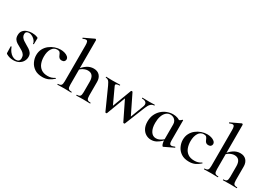

<svg xmlns="http://www.w3.org/2000/svg" viewBox="13 -1540 3324 2368"><g transform="rotate(30 1675.0 -356.5)"><path d="M112 -334Q112 -311 124 -294Q136 -277 155 -263.5Q174 -250 196 -238Q221 -224 244.5 -209Q268 -194 284 -172.5Q300 -151 300 -117Q300 -85 283.5 -55.5Q267 -26 234.5 -7.5Q202 11 153 11Q128 11 104 5Q80 -1 52 -17Q50 -19 48 -22Q46 -25 46 -29L44 -121Q44 -124 49.5 -124.5Q55 -125 56 -122Q67 -90 86.5 -64Q106 -38 130.5 -23.5Q155 -9 181 -9Q206 -9 220.5 -22.5Q235 -36 234 -64Q234 -92 221 -110.5Q208 -129 188.5 -142Q169 -155 148 -166Q124 -179 101.5 -192.5Q79 -206 64 -227.5Q49 -249 49 -284Q49 -325 69.5 -349.5Q90 -374 123 -385.5Q156 -397 191 -397Q212 -397 230.5 -394Q249 -391 271 -382Q280 -379 280 -371Q280 -352 279 -332Q278 -312 278 -287Q278 -285 272 -285Q266 -285 266 -287Q266 -307 250 -328Q234 -349 209.5 -363.5Q185 -378 158 -378Q140 -378 126 -369Q112 -360 112 -334Z M570 12Q501 12 457 -17.5Q413 -47 391.5 -93Q370 -139 370 -186Q370 -236 390.5 -275Q411 -314 445 -340.5Q479 -367 519.5 -381Q560 -395 600 -395Q629 -395 657 -387Q685 -379 703.5 -363Q722 -347 722 -325Q722 -309 710 -296.5Q698 -284 674 -284Q652 -284 639.5 -295.5Q627 -307 619 -328Q611 -350 600 -362Q589 -374 563 -374Q515 -374 488 -330.5Q461 -287 461 -218Q461 -167 476.5 -125Q492 -83 527 -57.5Q562 -32 620 -32Q649 -32 671.5 -39Q694 -46 718 -61Q720 -63 723.5 -59Q727 -55 725 -53Q690 -21 653.5 -4.5Q617 12 570 12Z M780 0Q777 0 777 -6Q777 -12 780 -12Q813 -12 825 -26Q837 -40 837 -81V-592Q837 -627 830.5 -642.5Q824 -658 807 -658Q792 -658 766 -646Q763 -645 760 -650.5Q757 -656 760 -658L899 -724Q901 -725 901.5 -725Q902 -725 903 -725Q908 -725 912.5 -721Q917 -717 917 -714V-81Q917 -40 928.5 -26Q940 -12 974 -12Q978 -12 978 -6Q978 0 974 0Q955 0 930.5 -1Q906 -2 877 -2Q849 -2 824 -1Q799 0 780 0ZM1049 0Q1046 0 1046 -6Q1046 -12 1049 -12Q1082 -12 1094 -26Q1106 -40 1106 -81V-230Q1106 -340 1020 -340Q988 -340 954 -322Q920 -304 899 -273L894 -285Q932 -339 976 -368Q1020 -397 1070 -397Q1125 -397 1155.5 -363.5Q1186 -330 1186 -274V-81Q1186 -40 1197.5 -26Q1209 -12 1243 -12Q1247 -12 1247 -6Q1247 0 1243 0Q1224 0 1199.5 -1Q1175 -2 1146 -2Q1118 -2 1093 -1Q1068 0 1049 0Z M1462 -1 1326 -303Q1305 -349 1289.5 -361.5Q1274 -374 1253 -374Q1250 -374 1250 -380Q1250 -386 1253 -386Q1269 -386 1289 -385Q1309 -384 1340 -384Q1375 -384 1401 -385Q1427 -386 1449 -386Q1452 -386 1452 -380Q1452 -374 1449 -374Q1422 -374 1405.5 -366.5Q1389 -359 1401 -335L1513 -94L1470 -32L1604 -386Q1606 -391 1615.5 -390.5Q1625 -390 1626 -386L1769 -94L1726 -22L1829 -292Q1845 -332 1828.5 -353Q1812 -374 1768 -374Q1766 -374 1766 -380Q1766 -386 1768 -386Q1792 -386 1813.5 -385Q1835 -384 1869 -384Q1892 -384 1907 -385Q1922 -386 1942 -386Q1945 -386 1945 -380Q1945 -374 1942 -374Q1915 -374 1894 -354.5Q1873 -335 1855 -290L1739 -1Q1738 3 1728.5 3Q1719 3 1717 -1L1574 -293L1617 -355L1484 -1Q1482 3 1473 3Q1464 3 1462 -1Z M2116 12Q2077 12 2043 -8Q2009 -28 1988.5 -67Q1968 -106 1968 -163Q1968 -219 1988 -262.5Q2008 -306 2041.5 -336.5Q2075 -367 2116.5 -382.5Q2158 -398 2200 -398Q2237 -398 2268.5 -386Q2300 -374 2323 -351L2261 -290Q2261 -316 2249.5 -335.5Q2238 -355 2218.5 -366.5Q2199 -378 2174 -378Q2138 -378 2112 -354Q2086 -330 2072.5 -289.5Q2059 -249 2059 -195Q2059 -121 2086 -77.5Q2113 -34 2161 -34Q2184 -34 2205 -43Q2226 -52 2244.5 -65.5Q2263 -79 2278 -92L2286 -85Q2265 -63 2240 -40.5Q2215 -18 2184.5 -3Q2154 12 2116 12ZM2288 12Q2279 12 2270 -12.5Q2261 -37 2261 -81V-360Q2285 -367 2301 -373.5Q2317 -380 2332 -397Q2334 -399 2338 -397.5Q2342 -396 2342 -393V-108Q2342 -76 2349.5 -63Q2357 -50 2372 -50Q2380 -50 2391.5 -53.5Q2403 -57 2417 -63Q2422 -65 2424.5 -59.5Q2427 -54 2424 -52L2293 11Q2291 12 2288 12Z M2658 12Q2589 12 2545 -17.5Q2501 -47 2479.5 -93Q2458 -139 2458 -186Q2458 -236 2478.5 -275Q2499 -314 2533 -340.5Q2567 -367 2607.5 -381Q2648 -395 2688 -395Q2717 -395 2745 -387Q2773 -379 2791.5 -363Q2810 -347 2810 -325Q2810 -309 2798 -296.5Q2786 -284 2762 -284Q2740 -284 2727.5 -295.5Q2715 -307 2707 -328Q2699 -350 2688 -362Q2677 -374 2651 -374Q2603 -374 2576 -330.5Q2549 -287 2549 -218Q2549 -167 2564.5 -125Q2580 -83 2615 -57.5Q2650 -32 2708 -32Q2737 -32 2759.5 -39Q2782 -46 2806 -61Q2808 -63 2811.5 -59Q2815 -55 2813 -53Q2778 -21 2741.5 -4.5Q2705 12 2658 12Z M2868 0Q2865 0 2865 -6Q2865 -12 2868 -12Q2901 -12 2913 -26Q2925 -40 2925 -81V-592Q2925 -627 2918.5 -642.5Q2912 -658 2895 -658Q2880 -658 2854 -646Q2851 -645 2848 -650.5Q2845 -656 2848 -658L2987 -724Q2989 -725 2989.5 -725Q2990 -725 2991 -725Q2996 -725 3000.5 -721Q3005 -717 3005 -714V-81Q3005 -40 3016.5 -26Q3028 -12 3062 -12Q3066 -12 3066 -6Q3066 0 3062 0Q3043 0 3018.5 -1Q2994 -2 2965 -2Q2937 -2 2912 -1Q2887 0 2868 0ZM3137 0Q3134 0 3134 -6Q3134 -12 3137 -12Q3170 -12 3182 -26Q3194 -40 3194 -81V-230Q3194 -340 3108 -340Q3076 -340 3042 -322Q3008 -304 2987 -273L2982 -285Q3020 -339 3064 -368Q3108 -397 3158 -397Q3213 -397 3243.5 -363.5Q3274 -330 3274 -274V-81Q3274 -40 3285.5 -26Q3297 -12 3331 -12Q3335 -12 3335 -6Q3335 0 3331 0Q3312 0 3287.5 -1Q3263 -2 3234 -2Q3206 -2 3181 -1Q3156 0 3137 0Z"/></g></svg>

Font: Cormorant Infant Light SemiBold
Style: Regular
Weight: 600
Version: Version 4.001